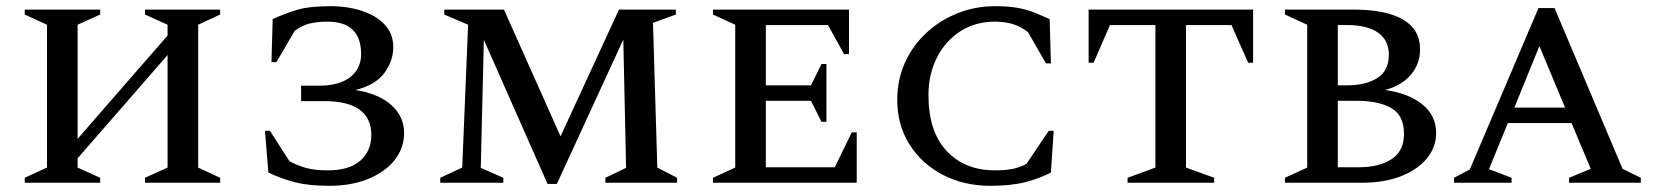

<svg xmlns="http://www.w3.org/2000/svg" viewBox="-20 -591 5357 621"><path d="M60 0V-16L132 -49V-511L60 -544V-560H304V-544L231 -511V-142L522 -476V-511L449 -544V-560H692V-544L621 -511V-49L692 -16V0H449V-16L522 -49V-413L231 -79V-49L304 -16V0Z M1048 -571Q1105 -571 1151.5 -555.5Q1198 -540 1225 -510.5Q1252 -481 1252 -439Q1252 -393 1222.5 -354Q1193 -315 1129 -300Q1205 -288 1246 -251Q1287 -214 1287 -161Q1287 -112 1256.5 -73.5Q1226 -35 1171.5 -12.5Q1117 10 1045 10Q978 10 932.5 -2Q887 -14 848 -33L837 -168H853L916 -70Q939 -57 967.5 -48.5Q996 -40 1040 -40Q1110 -40 1145.5 -71.5Q1181 -103 1181 -154Q1181 -264 1028 -264H954V-314H1015Q1077 -314 1112.5 -341.5Q1148 -369 1148 -416Q1148 -467 1121.5 -494Q1095 -521 1038 -521Q1007 -521 982 -515Q957 -509 933 -491L874 -390H858L862 -529Q900 -547 940 -559Q980 -571 1048 -571Z M1404 0V-16L1475 -49L1494 -511L1417 -544V-560H1610L1793 -150L1982 -560H2166V-544L2092 -517L2106 -49L2170 -16V0H1938V-16L2005 -48L1996 -463L1781 4H1751L1545 -462L1535 -48L1608 -16V0Z M2286 0V-16L2358 -49V-511L2286 -544V-560H2726V-416H2710L2658 -510H2457V-315H2603L2637 -384H2653V-197H2637L2603 -265H2457V-50H2680L2735 -163H2751V0Z M3184 10Q3097 10 3028.5 -26Q2960 -62 2921 -125Q2882 -188 2882 -267Q2882 -334 2907.5 -389.5Q2933 -445 2977 -485.5Q3021 -526 3078 -548.5Q3135 -571 3198 -571Q3241 -571 3271.5 -565.5Q3302 -560 3326.5 -550Q3351 -540 3375 -529L3379 -386H3363L3305 -487Q3280 -506 3254.5 -513.5Q3229 -521 3198 -521Q3135 -521 3086.5 -490Q3038 -459 3010.5 -405Q2983 -351 2983 -283Q2983 -166 3041.5 -103Q3100 -40 3199 -40Q3230 -40 3254 -44.5Q3278 -49 3300 -61L3372 -168H3388L3379 -33Q3343 -14 3296.5 -2Q3250 10 3184 10Z M3627 0V-16L3717 -49V-510H3570L3517 -388H3501V-560H4033V-388H4017L3963 -510H3816V-49L3907 -16V0Z M4136 0V-16L4208 -49V-511L4136 -544V-560H4358Q4462 -560 4517.5 -528Q4573 -496 4573 -432Q4573 -384 4543 -349Q4513 -314 4460 -300Q4537 -289 4581 -253Q4625 -217 4625 -161Q4625 -115 4595 -78.5Q4565 -42 4511 -21Q4457 0 4386 0ZM4336 -510H4307V-315H4338Q4397 -315 4434.5 -338.5Q4472 -362 4472 -414Q4472 -461 4437 -485.5Q4402 -510 4336 -510ZM4368 -265H4307V-50H4375Q4440 -50 4480.5 -76Q4521 -102 4521 -158Q4521 -218 4480 -241.5Q4439 -265 4368 -265Z M4683 0V-16L4734 -43L4956 -565H5008L5228 -45L5287 -16V0H5055V-16L5125 -45L5063 -193H4857L4796 -44L4869 -16V0ZM4878 -243H5042L4959 -442Z"/></svg>

Font: Spectral SC Medium
Style: Regular
Weight: 500
Designer: Jean-Baptiste Levee
Foundry: Production Type
Version: Version 2.001